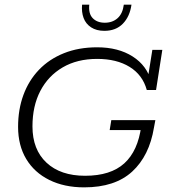

<svg xmlns="http://www.w3.org/2000/svg" viewBox="-20 -798 734 828"><path d="M343 10Q257 10 192.5 -22Q128 -54 93 -112.5Q58 -171 58 -251Q58 -326 81 -388.5Q104 -451 148 -497Q192 -543 255.5 -568.5Q319 -594 399 -594Q490 -594 552 -554.5Q614 -515 632 -446L616 -451L637 -583H680L653 -410H613Q595 -475 539 -509.5Q483 -544 399 -544Q313 -544 250.5 -507.5Q188 -471 154 -406Q120 -341 120 -253Q120 -153 180.5 -96.5Q241 -40 347 -40Q457 -40 516 -93.5Q575 -147 589 -254L608 -237H453L460 -280H650L644 -248Q624 -126 550 -58Q476 10 343 10ZM430 -665Q396 -665 373 -680Q350 -695 340.5 -720.5Q331 -746 334 -778H365Q361 -739 380 -719.5Q399 -700 432 -700Q465 -700 487 -719.5Q509 -739 514 -778H547Q540 -727 510 -696Q480 -665 430 -665Z"/></svg>

Font: Rokkitt SemiBold Light
Style: Italic
Weight: 300
Italic angle: -9°
Version: Version 3.103